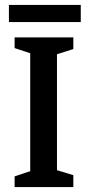

<svg xmlns="http://www.w3.org/2000/svg" viewBox="-20 -755 355 775"><path d="M39 -43 102 -64V-540L39 -561V-604H276V-557L210 -536V-68L276 -48V0H39ZM16 -735H306V-666H16Z"/></svg>

Font: Grenze Medium
Style: Regular
Weight: 500
Designer: Renata Polastri
Foundry: Omnibus-Type
Version: Version 1.002; ttfautohint (v1.8)